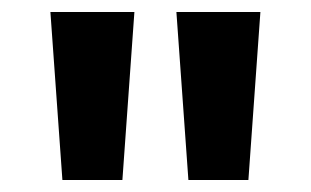

<svg xmlns="http://www.w3.org/2000/svg" viewBox="-20 -790 518 320"><path d="M64 -770H204L184 -490H84ZM274 -770H414L394 -490H294Z"/></svg>

Font: M PLUS 1p
Style: Bold
Weight: 700
Version: Version 1.062